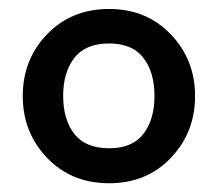

<svg xmlns="http://www.w3.org/2000/svg" viewBox="-20 -798 490 432"><path d="M225.6 -385.7Q140.6 -385.7 85.9 -442.9Q31.2 -500 31.2 -582Q31.2 -664.1 85.9 -720.9Q140.6 -777.8 225.6 -777.8Q309.6 -777.8 364.3 -720.7Q418.9 -663.6 418.9 -582Q418.9 -500 364.5 -442.9Q310.1 -385.7 225.6 -385.7ZM225.6 -464.4Q277.8 -464.4 302.7 -496.8Q327.6 -529.3 327.6 -582Q327.6 -635.3 302.7 -667.7Q277.8 -700.2 225.6 -700.2Q172.4 -700.2 147.2 -667.7Q122.1 -635.3 122.1 -582Q122.1 -529.3 147.2 -496.8Q172.4 -464.4 225.6 -464.4Z"/></svg>

Font: Acari Sans Neue Black
Style: Regular
Weight: 900
Designer: Alfredo Marco Pradil
Foundry: Alfredo Marco Pradil
Version: Version 1.045;June 16, 2019;FontCreator 11.5.0.2425 64-bit; 